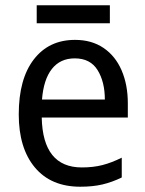

<svg xmlns="http://www.w3.org/2000/svg" viewBox="-20 -748 550 727"><path d="M264 -597Q327 -597 372 -566.5Q417 -536 440.5 -481.5Q464 -427 464 -357V-303H138Q142 -114 290 -114Q333 -114 368 -123Q403 -132 441 -151V-76Q404 -58 367.5 -49.5Q331 -41 284 -41Q173 -41 112 -114Q51 -187 51 -315Q51 -449 108 -523Q165 -597 264 -597ZM263 -527Q208 -527 176.5 -487Q145 -447 139 -371H377Q377 -438 349.5 -482.5Q322 -527 263 -527ZM396 -728V-660H119V-728Z"/></svg>

Font: Noto Sans Tamil UI SemiCondensed
Style: Regular
Weight: 400
Width: 4
Designer: Jelle Bosma - Monotype Design Team
Foundry: Monotype Imaging Inc.
Version: Version 2.004; ttfautohint (v1.8.4.7-5d5b)